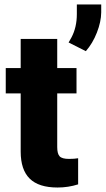

<svg xmlns="http://www.w3.org/2000/svg" viewBox="-20 -835 476 865"><path d="M237.8 -659.7V-528.3H324.7V-414.1H237.8V-172.4Q237.8 -142.6 248.5 -130.9Q259.3 -119.1 291 -119.1Q315.4 -119.1 332 -122.1V-4.4Q287.6 9.8 239.3 9.8Q154.3 9.8 113.8 -30.3Q73.2 -70.3 73.2 -151.9V-414.1H5.9V-528.3H73.2V-659.7ZM366.7 -604.5 289.1 -643.6 301.8 -666Q326.2 -711.9 326.2 -771.5V-814.9H436V-778.8Q435.5 -736.8 416.5 -688.2Q397.5 -639.6 366.7 -604.5Z"/></svg>

Font: Roboto
Style: Regular
Weight: 900
Designer: Google
Version: Version 2.001171; 2014